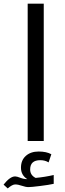

<svg xmlns="http://www.w3.org/2000/svg" viewBox="-53 -780 362 1062"><path d="M100.1 -759.8H189V0H100.1ZM-10.3 262.2 -33.2 241.2Q2.4 195.8 30.8 195.8Q40.5 195.8 59.6 203.4Q78.6 210.9 98.1 210.9Q63 189 63 147.5Q63 106 90.1 82Q117.2 58.1 160.6 58.1Q204.1 58.1 231 73.2L215.8 118.2Q195.8 106 169.9 106Q113.8 106 113.8 157.2Q113.8 189 144 204.1Q195.8 199.2 244.1 188V236.8Q217.8 242.7 168.7 248.8Q119.6 254.9 104.5 254.9Q89.4 254.9 68.1 247.6Q46.9 240.2 31 240.2Q15.1 240.2 -10.3 262.2Z"/></svg>

Font: DroidArabicKufi
Style: Regular
Weight: 400
Designer: Pascal Zoghbi
Foundry: Ascender Corporation
Version: Version 1.00